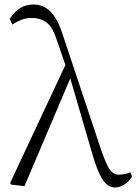

<svg xmlns="http://www.w3.org/2000/svg" viewBox="-20 -820 607 854"><path d="M29 1 25 -6 277 -544 300 -489 89 8ZM492 14Q475 14 458.5 3Q442 -8 425.5 -40.5Q409 -73 390 -137L288 -487L285 -490L235 -635Q216 -697 189 -718.5Q162 -740 121 -740Q96 -740 75.5 -732Q55 -724 35 -711L23 -736Q43 -767 69 -783.5Q95 -800 128 -800Q173 -800 205 -768Q237 -736 260 -663L428 -159Q444 -112 456 -87Q468 -62 481 -52.5Q494 -43 510 -43Q519 -43 533 -45.5Q547 -48 560 -54L567 -35Q557 -15 535 -0.5Q513 14 492 14Z"/></svg>

Font: Noto Serif JP ExtraLight
Style: Regular
Weight: 200
Designer: Ryoko NISHIZUKA  (kana & ideographs); Frank Grießhammer (Latin, Greek & Cyrillic); Wenlong ZHANG  (bopomofo); Sandoll Co
Foundry: Adobe
Version: Version 2.002-H1;hotconv 1.1.0;makeotfexe 2.6.0